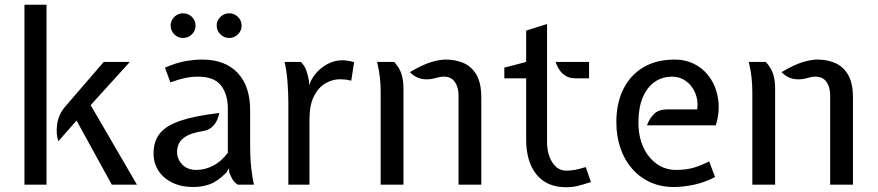

<svg xmlns="http://www.w3.org/2000/svg" viewBox="-20 -778 3701 809"><path d="M451 0 313 -251 303 -270 291 -257 226 -183Q215 -212.5 220.8 -254.2Q226.5 -296 254 -328L417 -517H527L362 -335L557 0ZM83 0V-758H176V0Z M795 10Q743 10 705.2 -8.8Q667.5 -27.5 647.2 -59.5Q627 -91.5 627 -132Q627 -182.5 653.5 -215.8Q680 -249 740.8 -269.5Q801.5 -290 904 -302Q902 -290 895.2 -273.5Q888.5 -257 873.5 -243Q858.5 -229 832 -225Q788 -218 765.2 -204.5Q742.5 -191 734.2 -173.8Q726 -156.5 726 -138Q726 -107.5 748 -84.8Q770 -62 808 -62Q842 -62 876.5 -79Q911 -96 940 -134V-321Q940 -380.5 911.2 -417.8Q882.5 -455 814 -455Q787 -455 760.5 -449.5Q734 -444 698 -431L675 -493Q724 -514 761.5 -520.5Q799 -527 832 -527Q928 -527 981 -471.2Q1034 -415.5 1034 -314V-171Q1034 -111 1038.8 -68.8Q1043.5 -26.5 1050 0H982Q968 -8.5 960 -22Q952 -35.5 946 -51L945 -69L934 -51Q896 -13 863.5 -1.5Q831 10 795 10ZM751 -618Q730 -618 714.5 -633.2Q699 -648.5 699 -670Q699 -692 714.5 -707Q730 -722 751 -722Q773 -722 788.5 -707Q804 -692 804 -670Q804 -648.5 788.5 -633.2Q773 -618 751 -618ZM946 -618Q924.5 -618 908.8 -633.2Q893 -648.5 893 -670Q893 -692 908.8 -707Q924.5 -722 946 -722Q967 -722 982.5 -707Q998 -692 998 -670Q998 -648.5 982.5 -633.2Q967 -618 946 -618Z M1195 0V-342Q1195 -388 1191.2 -435Q1187.5 -482 1179 -517H1248Q1264 -500.5 1270.8 -480.8Q1277.5 -461 1282 -437V-419L1290 -437Q1309.5 -475.5 1346 -499.8Q1382.5 -524 1423 -524Q1434.5 -524 1446.5 -522Q1458.5 -520 1472 -516L1460 -438Q1444.5 -442 1432.8 -443Q1421 -444 1412 -444Q1381 -444 1351.5 -427Q1322 -410 1303 -373Q1284 -336 1284 -276V0Z M1912 0V-376Q1912 -410.5 1896.5 -432.8Q1881 -455 1850 -455Q1838 -455 1829 -452.5Q1820 -450 1807 -447Q1778 -440.5 1753 -446.5Q1728 -452.5 1707 -474Q1760.5 -505.5 1796.2 -516.2Q1832 -527 1859 -527Q1899 -527 1933 -512.5Q1967 -498 1987.5 -463Q2008 -428 2008 -366V0ZM1584 0V-391Q1584 -419 1580.8 -450.5Q1577.5 -482 1569 -517H1641Q1665 -490 1672.5 -463.5Q1680 -437 1680 -407V0Z M2366 11Q2284.5 11 2240.8 -42.5Q2197 -96 2197 -191V-448H2105V-493L2197 -517V-649L2285 -677V-180Q2285 -128.5 2307.2 -93.8Q2329.5 -59 2366 -59Q2385.5 -59 2403.8 -62.5Q2422 -66 2448 -74L2470 -11Q2432 1.5 2411 6.2Q2390 11 2366 11ZM2405 -448Q2381.5 -448 2365.2 -457.2Q2349 -466.5 2338.2 -482.2Q2327.5 -498 2321 -517H2462V-448Z M2819 10Q2764 10 2719.2 -10.5Q2674.5 -31 2642.8 -67.8Q2611 -104.5 2594 -154.2Q2577 -204 2577 -263Q2577 -344 2606.8 -403.2Q2636.5 -462.5 2691.5 -494.8Q2746.5 -527 2822 -527Q2873.5 -527 2913 -504.2Q2952.5 -481.5 2976.8 -442.2Q3001 -403 3006.8 -353.2Q3012.5 -303.5 2996 -250H2706Q2716.5 -278.5 2735.8 -297.8Q2755 -317 2791 -317H2918Q2922.5 -355.5 2909.2 -386.8Q2896 -418 2870.2 -436.5Q2844.5 -455 2812 -455Q2770 -455 2738 -432.5Q2706 -410 2688 -366.8Q2670 -323.5 2670 -262Q2670 -202.5 2690.8 -157.5Q2711.5 -112.5 2747.5 -87.2Q2783.5 -62 2829 -62Q2863.5 -62 2894.5 -69.2Q2925.5 -76.5 2968 -98L2993 -32Q2945 -7.5 2900 1.2Q2855 10 2819 10Z M3478 0V-376Q3478 -410.5 3462.5 -432.8Q3447 -455 3416 -455Q3404 -455 3395 -452.5Q3386 -450 3373 -447Q3344 -440.5 3319 -446.5Q3294 -452.5 3273 -474Q3326.5 -505.5 3362.2 -516.2Q3398 -527 3425 -527Q3465 -527 3499 -512.5Q3533 -498 3553.5 -463Q3574 -428 3574 -366V0ZM3150 0V-391Q3150 -419 3146.8 -450.5Q3143.5 -482 3135 -517H3207Q3231 -490 3238.5 -463.5Q3246 -437 3246 -407V0Z"/></svg>

Font: Expletus Sans
Style: Regular
Weight: 400
Designer: Jasper de Waard
Foundry: Designtown
Version: Version 7.500